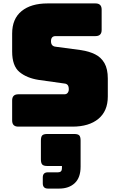

<svg xmlns="http://www.w3.org/2000/svg" viewBox="-20 -740 690 1122"><path d="M403 0H87Q51 0 51 -36V-153Q51 -189 87 -189H356Q369 -189 375.5 -197.5Q382 -206 382 -218Q382 -235 375.5 -243Q369 -251 356 -252L206 -273Q136 -284 93.5 -319.5Q51 -355 51 -439V-544Q51 -630 106 -675Q161 -720 258 -720H538Q574 -720 574 -684V-565Q574 -529 538 -529H305Q278 -529 278 -499Q278 -470 305 -467L454 -447Q501 -440 536 -422.5Q571 -405 590.5 -371Q610 -337 610 -281V-176Q610 -91 555 -45.5Q500 0 403 0ZM326 362H260Q230 362 230 331V297Q230 267 260 267H319Q342 267 342 243V230H256Q235 230 227 221.5Q219 213 219 191V82Q219 59 227 51Q235 43 256 43H414Q435 43 443 51Q451 59 451 82V234Q451 298 417 330Q383 362 326 362Z"/></svg>

Font: Bungee Spice
Style: Regular
Weight: 400
Designer: David Jonathan Ross
Foundry: David Jonathan Ross
Version: Version 2.000